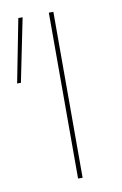

<svg xmlns="http://www.w3.org/2000/svg" viewBox="-81 -704 478 750"><g transform="rotate(-10 158.0 -329.0)"><path d="M167 -658H185V0H167ZM-3 -407 46 -658H63L12 -407Z"/></g></svg>

Font: Ysabeau Thin
Style: Regular
Weight: 200
Designer: Christian Thalmann (Catharsis Fonts)
Version: Version 0.003